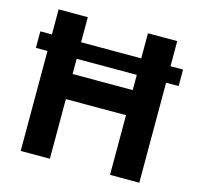

<svg xmlns="http://www.w3.org/2000/svg" viewBox="-105 -841 988 953"><g transform="rotate(15 388.5 -364.0)"><path d="M755.4 -598.6V-513.7H690.9V0H540.5V-306.6H231.4V0H81.5V-513.7H22V-598.6H81.5V-727.5H231.4V-598.6H540.5V-727.5H690.9V-598.6ZM540.5 -513.7H231.4V-435.5H540.5Z"/></g></svg>

Font: Inter Display
Style: Bold
Weight: 700
Designer: Rasmus Andersson
Foundry: rsms
Version: Version 4.001;git-9221beed3